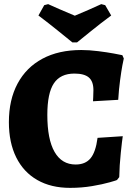

<svg xmlns="http://www.w3.org/2000/svg" viewBox="-20 -898 650 929"><path d="M23 -307Q23 -415 65 -493.5Q107 -572 185.5 -614Q264 -656 373 -656Q411 -656 455 -650.5Q499 -645 531 -639Q563 -633 572 -631L579 -615Q577 -608 572 -581Q567 -554 561 -509.5Q555 -465 552 -415L430 -408Q430 -412 431 -427Q432 -442 432 -462Q432 -504 410 -523Q388 -542 340 -542Q272 -542 240.5 -494.5Q209 -447 209 -342Q209 -224 244 -163Q279 -102 346 -102Q393 -102 418 -132Q443 -162 452 -231L574 -239Q571 -221 564.5 -159Q558 -97 557 -41L546 -27Q546 -26 511 -16Q476 -6 425.5 2.5Q375 11 319 11Q227 11 160.5 -27Q94 -65 58.5 -136.5Q23 -208 23 -307ZM166 -823 194 -873 213 -878Q254 -859 342 -822Q414 -852 470 -878L489 -873L518 -823Q469 -787 418.5 -746Q368 -705 353 -693H330Q315 -705 264.5 -746Q214 -787 166 -823Z"/></svg>

Font: Alegreya ExtraBold
Style: Regular
Weight: 800
Designer: Juan Pablo del Peral
Foundry: Huerta Tipografica
Version: Version 2.007; ttfautohint (v1.6)